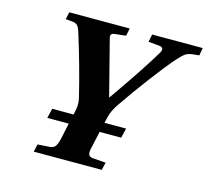

<svg xmlns="http://www.w3.org/2000/svg" viewBox="-100 -808 1001 924"><g transform="rotate(15 400.0 -346.0)"><path d="M127 -655.8 134.8 -691.9H436L428.2 -653.8L373 -647.9Q358.9 -646.5 355.5 -639.2Q352.1 -631.8 356 -619.1L425.8 -347.2H428.2Q543.5 -511.2 606 -615.2Q625 -646 592.8 -648.9L540 -653.8L547.9 -691.9H799.8L793 -653.8L764.2 -650.9Q738.8 -648.4 725.1 -638.9Q711.4 -629.4 688 -603Q650.9 -561 588.9 -478.8Q526.9 -396.5 477.1 -323.2Q450.2 -284.7 442.9 -251L436 -222.2H543.9L532.2 -173.8H424.8L408.2 -98.1Q400.9 -71.3 404.1 -57.9Q407.2 -44.4 426.8 -43L491.2 -38.1L481.9 0H143.1L151.9 -38.1L210.9 -42Q231 -43.5 239.7 -55.9Q248.5 -68.4 254.9 -98.1L271 -173.8H164.1L175.8 -222.2H282.2L287.1 -246.1Q293.9 -276.9 285.2 -311Q252 -448.7 202.1 -608.9Q194.8 -633.3 186.3 -642.3Q177.7 -651.4 161.1 -652.8Z"/></g></svg>

Font: Linguistics Pro
Style: Bold Italic
Weight: 700
Italic angle: -12°
Designer: Stefan Peev, Context Ltd
Foundry: Stefan Peev, Context Ltd
Version: Version 001.000